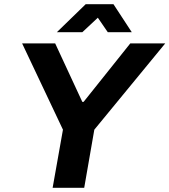

<svg xmlns="http://www.w3.org/2000/svg" viewBox="-20 -892 805 912"><path d="M230 0 279 -276 85 -686H242L371 -408H377L599 -686H765L428 -276L380 0ZM250 -739 387 -872H519L606 -739H492L422 -841L479 -840L371 -739Z"/></svg>

Font: Archivo SemiBold
Style: Bold Italic
Weight: 700
Italic angle: -10°
Version: Version 2.001